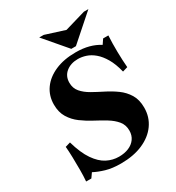

<svg xmlns="http://www.w3.org/2000/svg" viewBox="-204 -982 1018 1113"><g transform="rotate(-30 305.0 -425.0)"><path d="M251 -545Q251 -508 273 -482.5Q295 -457 329.5 -437.5Q364 -418 403 -398.5Q442 -379 476.5 -354Q511 -329 533 -293Q555 -257 555 -204Q555 -141 520.5 -92.5Q486 -44 423.5 -17Q361 10 277 10Q219 10 177 -2.5Q135 -15 105 -31L84 -1H49Q52 -35 52 -77.5Q52 -120 51 -161.5Q50 -203 47 -234L81 -244Q104 -163 136.5 -116Q169 -69 207 -49.5Q245 -30 287 -30Q324 -30 352.5 -42Q381 -54 397.5 -77Q414 -100 414 -132Q414 -170 392 -196.5Q370 -223 335.5 -244Q301 -265 262 -285.5Q223 -306 188.5 -331.5Q154 -357 132 -393Q110 -429 110 -480Q110 -539 142 -584Q174 -629 232.5 -654.5Q291 -680 370 -680Q419 -680 458 -669.5Q497 -659 528 -639L549 -670H584Q581 -619 582 -561Q583 -503 587 -456L553 -446Q539 -503 517 -540.5Q495 -578 469 -600Q443 -622 415.5 -631Q388 -640 362 -640Q314 -640 282.5 -614.5Q251 -589 251 -545ZM530 -860H560L390 -710H359L231 -860H261L390 -819Z"/></g></svg>

Font: Brygada 1918
Style: Italic
Weight: 400
Italic angle: -8°
Designer: Mateusz Machalski | Borys Kosmynka | Przemek Hoffer
Foundry: NIEPODLEGLA 2018
Version: Version 3.006